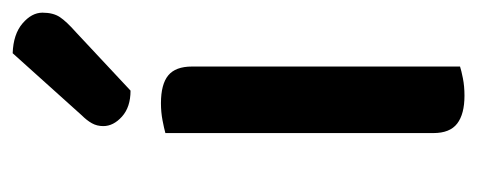

<svg xmlns="http://www.w3.org/2000/svg" viewBox="-245 -500 753 303"><g transform="rotate(-90 131.5 -348.5)"><path d="M178 1Q172 3 159.5 5.5Q147 8 132 8Q103 8 88 -3.5Q73 -15 73 -41V-464Q80 -466 93 -468.5Q106 -471 120 -471Q150 -471 164 -459.5Q178 -448 178 -422ZM199 -705Q229 -704 246 -689.5Q263 -675 263 -658Q263 -641 256 -630.5Q249 -620 232 -605L140 -519Q114 -519 99 -532.5Q84 -546 84 -562Q84 -572 88.5 -580Q93 -588 101 -596Z"/></g></svg>

Font: Baloo Tammudu 2 Medium
Style: Regular
Weight: 500
Designer: Maithili Shingre, Omkar Shende and Ek Type
Foundry: Ek Type
Version: Version 1.640;hotconv 1.0.111;makeotfexe 2.5.65597; ttfautoh